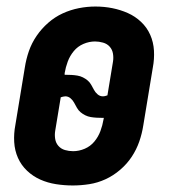

<svg xmlns="http://www.w3.org/2000/svg" viewBox="-20 -560 540 588"><path d="M203 8Q177 8 151.5 4Q126 0 103.5 -10Q81 -20 63 -37Q45 -54 35 -76.5Q25 -99 23.5 -125Q22 -151 27 -177L56 -353Q60 -379 68.5 -403.5Q77 -428 92 -450Q107 -472 127.5 -490Q148 -508 172 -519Q196 -530 221.5 -535Q247 -540 272 -540Q299 -540 324 -535Q349 -530 371.5 -520Q394 -510 412 -493Q430 -476 440 -453.5Q450 -431 451.5 -405Q453 -379 448 -353L419 -177Q415 -151 406.5 -126.5Q398 -102 383.5 -80Q369 -58 348 -40Q327 -22 303 -11Q279 0 253.5 4Q228 8 203 8ZM295 -265Q299 -265 302.5 -266Q306 -267 309 -268L326 -371Q328 -383 326 -395.5Q324 -408 316 -417Q308 -426 295.5 -429.5Q283 -433 271 -433Q253 -433 235.5 -425.5Q218 -418 206 -403.5Q194 -389 187.5 -371.5Q181 -354 178 -336V-331Q178 -331 179 -331Q180 -331 180 -331Q190 -331 199 -330.5Q208 -330 217 -328.5Q226 -327 234 -323Q242 -319 248.5 -313.5Q255 -308 259.5 -300Q264 -292 268 -284.5Q272 -277 279 -271Q286 -265 295 -265ZM204 -97Q222 -97 239.5 -104.5Q257 -112 269 -126.5Q281 -141 287.5 -158.5Q294 -176 297 -194L298 -199Q297 -199 296.5 -199Q296 -199 295 -199Q286 -199 276.5 -199.5Q267 -200 258 -201.5Q249 -203 241 -207Q233 -211 226.5 -216.5Q220 -222 215.5 -230Q211 -238 207 -245.5Q203 -253 196 -259Q189 -265 180 -265Q177 -265 173 -264Q169 -263 166 -262L149 -159Q147 -147 149 -134.5Q151 -122 159 -113Q167 -104 179 -100.5Q191 -97 204 -97Z"/></svg>

Font: Iosevka Slab Extrabold
Style: Italic
Weight: 800
Italic angle: -9°
Monospace: yes
Designer: Belleve Invis
Foundry: Belleve Invis
Version: Version 11.1.0; ttfautohint (v1.8.3)